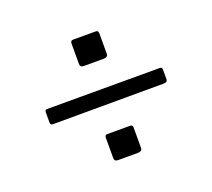

<svg xmlns="http://www.w3.org/2000/svg" viewBox="-83 -697 717 648"><g transform="rotate(-20 275.5 -373.0)"><path d="M326 -169Q326 -156 310 -156H239Q226 -156 226 -168V-241Q226 -251 235 -251H317Q326 -251 326 -242ZM486 -357Q486 -346 472 -346L76 -345Q70 -345 67.5 -347Q65 -349 65 -355V-390Q65 -400 72 -400H477Q486 -400 486 -392ZM326 -507Q326 -494 310 -494H239Q226 -494 226 -506V-579Q226 -590 235 -590H317Q326 -590 326 -580Z"/></g></svg>

Font: Libre Franklin Light
Style: Regular
Weight: 300
Designer: Pablo Impallari, Rodrigo Fuenzalida, Nhung Nguyen
Foundry: Impallari Type
Version: Version 3.000